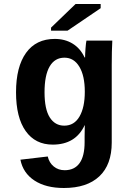

<svg xmlns="http://www.w3.org/2000/svg" viewBox="-20 -732 640 964"><path d="M300.8 211.9Q210 211.9 152.8 174.3Q95.7 136.7 82.5 69.8L219.7 53.7Q227.1 85.4 250 104Q272.9 122.6 304.7 122.6Q354 122.6 379.4 87.2Q404.8 51.8 404.8 -18.1V-46.9L405.8 -103H404.8Q359.4 -5.9 244.6 -5.9Q157.2 -5.9 108.9 -74Q60.5 -142.1 60.5 -268.6Q60.5 -396.5 110.8 -466.6Q161.1 -536.6 254.9 -536.6Q306.2 -536.6 344.7 -512.9Q383.3 -489.3 404.8 -443.4H407.2Q407.2 -460.4 409.4 -489.7Q411.6 -519 414.1 -528.3H543.9Q541 -475.6 541 -406.2V-16.1Q541 94.7 478.8 153.3Q416.5 211.9 300.8 211.9ZM405.8 -271.5Q405.8 -351.6 378.4 -397Q351.1 -442.4 303.7 -442.4Q254.9 -442.4 229.2 -398.2Q203.6 -354 203.6 -268.6Q203.6 -183.6 230 -142.3Q256.3 -101.1 302.7 -101.1Q352.5 -101.1 379.2 -147Q405.8 -192.9 405.8 -271.5ZM236.3 -578.1V-593.3L359.4 -711.9H485.4V-690.9L319.3 -578.1Z"/></svg>

Font: Liberation Mono
Style: Bold
Weight: 700
Monospace: yes
Designer: Steve Matteson
Foundry: Ascender Corporation
Version: Version 2.1.5